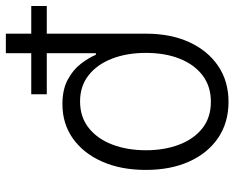

<svg xmlns="http://www.w3.org/2000/svg" viewBox="-103 -501 797 653"><g transform="rotate(90 295.5 -174.5)"><path d="M83.5 204.1V-272Q83.5 -356.4 112.3 -419.4Q141.1 -482.4 193.1 -517.8Q245.1 -553.2 315.4 -553.2Q385.7 -553.2 437.7 -518.1Q489.7 -482.9 518.3 -419.7Q546.9 -356.4 546.9 -272Q546.9 -187.5 518.8 -123.8Q490.7 -60.1 440.4 -24.2Q390.1 11.7 323.2 11.7Q273.9 11.7 240.5 -6.1Q207 -23.9 186.5 -50.3Q166 -76.7 155.3 -102.1H149.9V204.1ZM314 -48.3Q367.2 -48.3 404.3 -77.9Q441.4 -107.4 460.7 -158.2Q480 -209 480 -272.5Q480 -334.5 461.2 -384.5Q442.4 -434.6 405.8 -463.9Q369.1 -493.2 314.9 -493.2Q262.7 -493.2 225.6 -465.1Q188.5 -437 168.7 -387.2Q148.9 -337.4 148.9 -272.5Q148.9 -207.5 168.5 -157Q188 -106.4 224.9 -77.4Q261.7 -48.3 314 -48.3ZM-10.7 117.7V64.9H289.6V117.7Z"/></g></svg>

Font: Inter Light
Style: Regular
Weight: 300
Designer: Rasmus Andersson
Foundry: rsms
Version: Version 4.000;git-a52131595